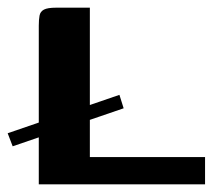

<svg xmlns="http://www.w3.org/2000/svg" viewBox="-31 -480 564 500"><path d="M280 -233 291 -198 2 -99 -11 -133ZM203 -460V-71H503V0H70V-413Q70 -429 72 -439.5Q74 -450 83.5 -455Q93 -460 115 -460Z"/></svg>

Font: Genos SemiBold
Style: Regular
Weight: 600
Designer: Robert E. Leuschke
Foundry: Robert E. Leuschke
Version: Version 1.010